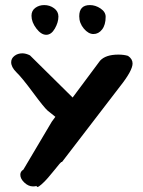

<svg xmlns="http://www.w3.org/2000/svg" viewBox="-20 -601 565 756"><path d="M24 -356Q24 -371 37 -381Q50 -391 68 -391Q82 -391 98 -383L266 -217L374 -362Q396 -386 446 -386Q468 -386 484 -381Q502 -369 502 -351Q502 -323 452 -260L224 37Q222 35 214 44.5Q206 54 194 69Q182 84 169 99Q156 114 144 124.5Q132 135 128 135Q124 135 124 131Q120 133 110 133Q92 133 76 118Q60 103 60 87Q60 74 72 67L184 -122L198 -141L168 -165Q154 -177 110 -236.5Q66 -296 44 -317Q24 -337 24 -356ZM104 -539Q104 -559 119 -570Q134 -581 154 -581Q176 -581 193 -568.5Q210 -556 210 -536Q210 -513 196 -488.5Q182 -464 162 -464Q142 -464 123 -489Q104 -514 104 -539ZM292 -537Q292 -581 334 -581Q356 -581 376 -567.5Q396 -554 396 -535Q396 -503 382 -485Q368 -467 348 -467Q328 -467 310 -488.5Q292 -510 292 -537Z"/></svg>

Font: NaniFont Regular
Style: Regular
Weight: 400
Designer: Nanigashitei
Version: Version 1.036